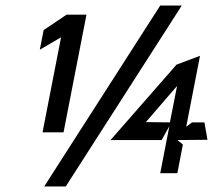

<svg xmlns="http://www.w3.org/2000/svg" viewBox="-20 -635 787 695"><path d="M124 -455 201 -500 134 -156H210L293 -582H221L138 -526ZM140 40H218L638 -615H560ZM380 -128H565L593 -178L560 -8H622L642 -112L622 -128L731 -129L720 -192H675L654 -176L704 -433L619 -401ZM508 -193 621 -324 595 -192Z"/></svg>

Font: Charger Eco
Style: Obl
Weight: 1000
Designer: Jasper
Foundry: Cannot Into Space Fonts
Version: Version 1.1